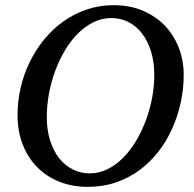

<svg xmlns="http://www.w3.org/2000/svg" viewBox="-20 -707 750 743"><path d="M577.1 -417Q577.1 -466.8 564.7 -507.3Q552.2 -547.9 530 -576.9Q507.8 -606 477.3 -621.6Q446.8 -637.2 411.1 -637.2Q374.5 -637.2 341.8 -621.1Q309.1 -605 281.2 -577.1Q253.4 -549.3 231.2 -512Q209 -474.6 193.4 -432.1Q177.7 -389.6 169.4 -344Q161.1 -298.3 161.1 -253.9Q161.1 -203.1 174.1 -162.8Q187 -122.6 209.2 -94.5Q231.4 -66.4 261.7 -51.3Q292 -36.1 327.1 -36.1Q363.8 -36.1 396.5 -52.5Q429.2 -68.8 457 -96.9Q484.9 -125 507.1 -162.6Q529.3 -200.2 544.9 -242.4Q560.5 -284.7 568.8 -329.3Q577.1 -374 577.1 -417ZM690.9 -417Q690.9 -364.3 679.7 -311.8Q668.5 -259.3 647 -210.9Q625.5 -162.6 593.8 -121.3Q562 -80.1 520.8 -49.3Q479.5 -18.6 429 -1.2Q378.4 16.1 319.8 16.1Q259.8 16.1 210 -3.7Q160.2 -23.4 124 -60.1Q87.9 -96.7 67.9 -147.9Q47.9 -199.2 47.9 -262.2Q47.9 -315.9 60.1 -368.2Q72.3 -420.4 95.5 -467.8Q118.7 -515.1 151.6 -555.2Q184.6 -595.2 225.8 -624.5Q267.1 -653.8 316.2 -670.4Q365.2 -687 419.9 -687Q481.9 -687 532.2 -665.8Q582.5 -644.5 617.7 -607.9Q652.8 -571.3 671.9 -522Q690.9 -472.7 690.9 -417Z"/></svg>

Font: Charis SIL CyrE
Style: Italic
Weight: 400
Italic angle: -11°
Foundry: SIL International
Version: Version 5.000